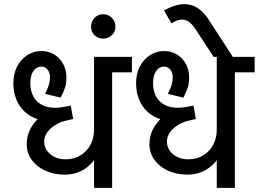

<svg xmlns="http://www.w3.org/2000/svg" viewBox="-20 -914 1259 934"><path d="M437.5 0V-637.5H525.5V0ZM464.2 -562V-637.5H621.8V-562ZM253 -325.5Q205.8 -321.5 167.6 -332.8Q129.5 -344 101.9 -369Q74.2 -394 59.6 -429.9Q45 -465.8 45 -510H127.5Q127.5 -479.2 137.5 -454.9Q147.5 -430.5 167.6 -414.4Q187.8 -398.2 217.1 -392.5Q246.5 -386.8 285 -393V-331ZM293.5 -64.5Q241.2 -64.8 199.5 -84.1Q157.8 -103.5 133.9 -136.9Q110 -170.2 110 -212.2L195 -226Q194.8 -189 224.6 -164Q254.5 -139 298.5 -139ZM110 -212.2Q110 -259.2 134.4 -298.5Q158.8 -337.8 200.9 -362.5Q243 -387.2 295.8 -390.2L312 -329.8Q278.5 -323.5 251.8 -307.8Q225 -292 210 -270.6Q195 -249.2 195 -226ZM293.5 -64.5 298.5 -139Q340.2 -139 371.5 -158.1Q402.8 -177.2 420.1 -209.8Q437.5 -242.2 437.5 -283.5H484Q484 -221.2 459.9 -171.4Q435.8 -121.5 393.2 -93Q350.8 -64.5 293.5 -64.5ZM282.2 -322.8V-392.5L324.2 -400.2L335.8 -335.2ZM127.5 -509.5H45Q45 -554.8 62.9 -589.8Q80.8 -624.8 112 -645.2Q143.2 -665.8 181.8 -665.8L181.2 -590Q157 -590 142.2 -568.2Q127.5 -546.5 127.5 -509.5ZM275 -439 199.5 -457.5Q214.2 -487.2 218.8 -505.4Q223.2 -523.5 223.2 -540L303.2 -537.5Q303.2 -511 297.4 -491Q291.5 -471 275 -439ZM303.2 -537.5 223.2 -540Q223.2 -561 211.1 -575.5Q199 -590 181.2 -590L181.8 -665.8Q216.5 -665.8 244 -648.8Q271.5 -631.8 287.4 -602.6Q303.2 -573.5 303.2 -537.5Z M482 -726.2Q456.8 -726.2 439.9 -742.8Q423 -759.2 423 -784.5Q423 -809.2 439.9 -827Q456.8 -844.8 482 -844.8Q507 -844.8 524.2 -827Q541.5 -809.2 541.5 -784.5Q541.5 -759.2 524.2 -742.8Q507 -726.2 482 -726.2Z M1034.5 0V-637.5H1122.5V0ZM1061.2 -562V-637.5H1218.8V-562ZM850 -325.5Q802.8 -321.5 764.6 -332.8Q726.5 -344 698.9 -369Q671.2 -394 656.6 -429.9Q642 -465.8 642 -510H724.5Q724.5 -479.2 734.5 -454.9Q744.5 -430.5 764.6 -414.4Q784.8 -398.2 814.1 -392.5Q843.5 -386.8 882 -393V-331ZM890.5 -64.5Q838.2 -64.8 796.5 -84.1Q754.8 -103.5 730.9 -136.9Q707 -170.2 707 -212.2L792 -226Q791.8 -189 821.6 -164Q851.5 -139 895.5 -139ZM707 -212.2Q707 -259.2 731.4 -298.5Q755.8 -337.8 797.9 -362.5Q840 -387.2 892.8 -390.2L909 -329.8Q875.5 -323.5 848.8 -307.8Q822 -292 807 -270.6Q792 -249.2 792 -226ZM890.5 -64.5 895.5 -139Q937.2 -139 968.5 -158.1Q999.8 -177.2 1017.1 -209.8Q1034.5 -242.2 1034.5 -283.5H1081Q1081 -221.2 1056.9 -171.4Q1032.8 -121.5 990.2 -93Q947.8 -64.5 890.5 -64.5ZM879.2 -322.8V-392.5L921.2 -400.2L932.8 -335.2ZM724.5 -509.5H642Q642 -554.8 659.9 -589.8Q677.8 -624.8 709 -645.2Q740.2 -665.8 778.8 -665.8L778.2 -590Q754 -590 739.2 -568.2Q724.5 -546.5 724.5 -509.5ZM872 -439 796.5 -457.5Q811.2 -487.2 815.8 -505.4Q820.2 -523.5 820.2 -540L900.2 -537.5Q900.2 -511 894.4 -491Q888.5 -471 872 -439ZM900.2 -537.5 820.2 -540Q820.2 -561 808.1 -575.5Q796 -590 778.2 -590L778.8 -665.8Q813.5 -665.8 841 -648.8Q868.5 -631.8 884.4 -602.6Q900.2 -573.5 900.2 -537.5Z M1019.2 -637.5 929.2 -774.8 993.5 -820.5 1112.5 -637.5ZM929.2 -774.8Q906.5 -809.8 879.4 -817Q852.2 -824.2 813.8 -800.5L778 -863Q849.2 -903 902.4 -891.2Q955.5 -879.5 993.5 -820.5Z"/></svg>

Font: Akshar Light
Style: Regular
Weight: 300
Designer: Tall Chai
Foundry: Tall Chai
Version: Version 1.100